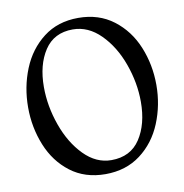

<svg xmlns="http://www.w3.org/2000/svg" viewBox="-82 -800 848 886"><g transform="rotate(-10 342.5 -357.0)"><path d="M644 -356Q644 -451 609.5 -535Q575 -619 506.5 -671Q438 -723 342 -723Q246 -723 178.5 -671Q111 -619 77 -535Q43 -451 43 -356Q43 -262 77 -178Q111 -94 178.5 -42.5Q246 9 342 9Q438 9 506.5 -42.5Q575 -94 609.5 -178Q644 -262 644 -356ZM560 -292Q560 -187 515 -118.5Q470 -50 380 -50Q309 -50 252 -108Q195 -166 163 -256Q131 -346 131 -436Q131 -540 175.5 -607.5Q220 -675 308 -675Q380 -675 438 -617Q496 -559 528 -470Q560 -381 560 -292Z"/></g></svg>

Font: Amita
Style: Regular
Weight: 400
Designer: Eduardo Rodriguez Tunni, Modular Infotech, Brian J. Bonislawsky
Foundry: Eduardo Rodriguez Tunni, Modular Infotech, Brian J. Bonislawsky
Version: Version 1.004